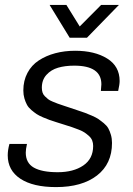

<svg xmlns="http://www.w3.org/2000/svg" viewBox="-20 -743 535 775"><path d="M460 -723.1 331.1 -590.8H261.2L180.2 -723.1H248L301.8 -636.2L388.2 -723.1ZM206.1 12.2Q113.3 12.2 62.3 -21.5Q11.2 -55.2 11.2 -116.2Q11.2 -137.2 18.1 -162.1H88.9Q84 -140.1 84 -127Q84 -85 116.7 -66.4Q149.4 -47.9 212.9 -47.9Q276.4 -47.9 316.2 -75Q356 -102.1 356 -153.8Q356 -166 352.1 -176Q348.1 -186 339.1 -194.1Q330.1 -202.1 321.5 -208Q313 -213.9 297.1 -220Q281.2 -226.1 270.8 -229.7Q260.3 -233.4 240.2 -239.5Q220.2 -245.6 210 -249Q191.4 -254.9 180.9 -258.5Q170.4 -262.2 153.8 -269.3Q137.2 -276.4 127.7 -282.7Q118.2 -289.1 106.7 -298.8Q95.2 -308.6 89.1 -319.6Q83 -330.6 78.6 -345.5Q74.2 -360.4 74.2 -377.9Q74.2 -417.5 90.8 -448.7Q107.4 -480 136.5 -499Q165.5 -518.1 202.9 -528.1Q240.2 -538.1 283.2 -538.1Q362.3 -538.1 412.6 -506.8Q462.9 -475.6 462.9 -416Q462.9 -402.3 457 -376H387.2Q389.2 -395.5 389.2 -402.8Q389.2 -478 279.8 -478Q242.7 -478 214.4 -469.7Q186 -461.4 167.5 -440.9Q148.9 -420.4 148.9 -389.2Q148.9 -378.4 151.6 -369.9Q154.3 -361.3 161.1 -354.5Q168 -347.7 174.1 -342.8Q180.2 -337.9 192.6 -332.8Q205.1 -327.6 212.9 -324.7Q220.7 -321.8 237.3 -316.4Q253.9 -311 262.2 -308.1Q271 -305.2 292 -298.1Q313 -291 322.8 -287.6Q332.5 -284.2 350.3 -276.4Q368.2 -268.6 377.2 -262.5Q386.2 -256.3 398.7 -246.1Q411.1 -235.8 417.2 -224.9Q423.3 -213.9 427.7 -198.7Q432.1 -183.6 432.1 -166Q432.1 -81.5 371.6 -34.7Q311 12.2 206.1 12.2Z"/></svg>

Font: Archivo Light
Style: Italic
Weight: 300
Italic angle: -10°
Designer: Hector Gatti
Foundry: Omnibus-Type
Version: Version 2.001